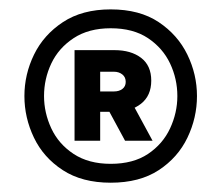

<svg xmlns="http://www.w3.org/2000/svg" viewBox="-20 -770 472 409"><path d="M215.8 -380.8Q154.8 -380.8 113.7 -407.6Q72.6 -434.4 52.3 -476.8Q32 -519.2 32 -565.4Q32 -611.6 52.5 -653.7Q73 -695.8 114.1 -722.9Q155.2 -750 215.8 -750Q277.4 -750 318 -722.9Q358.6 -695.8 379.1 -653.7Q399.6 -611.6 399.6 -565.4Q399.6 -519.2 379.3 -476.8Q359 -434.4 318.2 -407.6Q277.4 -380.8 215.8 -380.8ZM215.8 -421Q263.8 -421 295.3 -442.1Q326.8 -463.2 342.3 -496.5Q357.8 -529.8 357.8 -565.4Q357.8 -602 342.3 -634.8Q326.8 -667.6 295.3 -688.7Q263.8 -709.8 215.8 -709.8Q168.8 -709.8 136.8 -688.7Q104.8 -667.6 89.3 -634.8Q73.8 -602 73.8 -565.4Q73.8 -529.8 89.3 -496.5Q104.8 -463.2 136.8 -442.1Q168.8 -421 215.8 -421ZM223.8 -531.8H184.4V-575.2H222.8Q233.8 -575.2 240.8 -580.6Q247.8 -586 247.8 -595.6Q247.8 -605.8 240.5 -611.5Q233.2 -617.2 222.8 -617.2H184.4V-663.2H223.8Q259.2 -663.2 280.7 -646.7Q302.2 -630.2 302.2 -598.2Q302.2 -566.2 280.4 -549Q258.6 -531.8 223.8 -531.8ZM305 -470.2H246.4L208 -541.2L262.8 -548ZM193.4 -470.2H138.8V-663.2H193.4Z"/></svg>

Font: Be Vietnam Pro Variable Thin
Style: Regular
Weight: 100
Designer: Lam Bao, Tony Le, Vietanh Nguyen
Foundry: Yellow Type Foundry
Version: Version 1.002